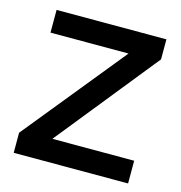

<svg xmlns="http://www.w3.org/2000/svg" viewBox="-86 -617 653 694"><g transform="rotate(15 240.5 -269.5)"><path d="M26 0V-75L334 -454H42V-539H453V-464L148 -85H454V0Z"/></g></svg>

Font: Plus Jakarta Text
Style: Regular
Weight: 400
Designer: Gumpita Rahayu
Foundry: Tokotype Studio
Version: Version 1.000